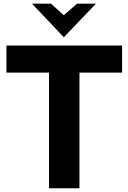

<svg xmlns="http://www.w3.org/2000/svg" viewBox="-20 -1011 690 1031"><path d="M322.8 -811 151.9 -991.2H253.9L322.8 -929.2L393.1 -991.2H495.1ZM243.2 0V-621.1H14.6V-766.6H635.7V-621.1H406.7V0Z"/></svg>

Font: Acari Sans Neue Black
Style: Regular
Weight: 900
Designer: Alfredo Marco Pradil
Foundry: Alfredo Marco Pradil
Version: Version 1.045;June 16, 2019;FontCreator 11.5.0.2425 64-bit; 